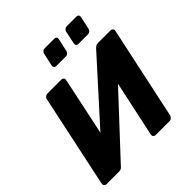

<svg xmlns="http://www.w3.org/2000/svg" viewBox="-239 -1096 1269 1269"><g transform="rotate(-45 395.0 -462.0)"><path d="M32 0Q22 0 16 -7.5Q10 -15 12 -26L150 -675Q152 -686 161 -693Q170 -700 181 -700H310Q320 -700 326 -693Q332 -686 330 -675L244 -269L616 -681Q623 -689 632 -694.5Q641 -700 653 -700H769Q780 -700 786 -693Q792 -686 790 -675L651 -25Q649 -15 640.5 -7.5Q632 0 621 0H492Q481 0 475 -7.5Q469 -15 471 -25L555 -416L185 -19Q181 -13 172 -6.5Q163 0 149 0ZM555 -787Q545 -787 540 -793.5Q535 -800 537 -810L556 -901Q558 -911 566 -917.5Q574 -924 584 -924H675Q685 -924 690.5 -917.5Q696 -911 694 -901L674 -810Q672 -800 664.5 -793.5Q657 -787 647 -787ZM348 -787Q338 -787 333 -793.5Q328 -800 330 -810L350 -901Q352 -911 359.5 -917.5Q367 -924 377 -924H469Q479 -924 484 -917.5Q489 -911 487 -901L467 -810Q465 -800 457.5 -793.5Q450 -787 440 -787Z"/></g></svg>

Font: Rubik Light
Style: Bold Italic
Weight: 700
Italic angle: -12°
Version: Version 2.104